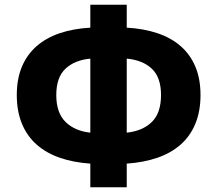

<svg xmlns="http://www.w3.org/2000/svg" viewBox="-20 -778 918 812"><path d="M51 -376Q51 -444 72.5 -495.5Q94 -547 134.5 -582.5Q175 -618 232.5 -637.5Q290 -657 362 -661V-758H516V-661Q588 -657 646 -637.5Q704 -618 744.5 -582.5Q785 -547 806.5 -495.5Q828 -444 828 -376Q828 -308 806.5 -255.5Q785 -203 744.5 -167Q704 -131 646 -111Q588 -91 516 -86V14H362V-86Q290 -91 232.5 -111Q175 -131 134.5 -167Q94 -203 72.5 -255.5Q51 -308 51 -376ZM516 -217Q583 -224 622 -262Q661 -300 661 -376Q661 -451 622 -487.5Q583 -524 516 -530ZM218 -376Q218 -301 257 -262.5Q296 -224 362 -217V-530Q296 -524 257 -487.5Q218 -451 218 -376Z"/></svg>

Font: Kinto Sans Black
Style: Regular
Weight: 900
Designer: Authors: Ryoko NISHIZUKA  (kana & ideographs); Paul D. Hunt (Latin, Greek & Cyrillic); Wenlong ZHANG  (bopomofo); Sandol
Foundry: Adobe Systems Incorporated, ookami Inc.
Version: Version 0.001